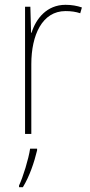

<svg xmlns="http://www.w3.org/2000/svg" viewBox="-20 -556 374 797"><path d="M252 -536C174 -536 129 -478 111 -420H109L106 -528H84V0H110V-290C110 -410 155 -510 252 -510C276 -510 295 -507 313 -501L320 -525C300 -532 277 -536 252 -536ZM134 68V61H105C99 103 75 181 59 214V221H75C103 175 122 118 134 68Z"/></svg>

Font: Noto Sans Arabic SemCond Thin
Style: Regular
Weight: 100
Width: 4
Designer: Monotype Design Team, Nadine Chahine, Nizar Qandah and Khaled Hosny
Foundry: Monotype Imaging Inc.
Version: Version 2.012